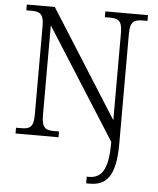

<svg xmlns="http://www.w3.org/2000/svg" viewBox="-62 -766 872 1059"><g transform="rotate(5 374.0 -237.0)"><path d="M455 240H475C566 240 618 187 618 8V-603C618 -672 641 -682 690 -682H714V-714H478V-682H504C551 -682 574 -672 574 -604V-120L198 -714H43V-682H72C116 -682 140 -672 140 -605V-111C140 -42 117 -32 71 -32H43V0H281V-32H250C210 -32 185 -42 185 -111V-611L573 0V9C573 157 534 203 468 203H455Z"/></g></svg>

Font: Noto Serif Tamil Light
Style: Italic
Weight: 300
Italic angle: -12°
Designer: Indian Type Foundry, Tom Grace, and the Monotype Design Team
Foundry: Monotype Imaging Inc.
Version: Version 2.003